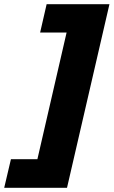

<svg xmlns="http://www.w3.org/2000/svg" viewBox="-94 -726 541 914"><path d="M-42 32H84L223 -571H97L128 -706H427L225 168H-74Z"/></svg>

Font: Work Sans ExtraBold
Style: Italic
Weight: 800
Italic angle: -13°
Designer: Wei Huang
Foundry: Wei Huang
Version: Version 2.012; ttfautohint (v1.8.3)